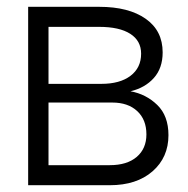

<svg xmlns="http://www.w3.org/2000/svg" viewBox="-20 -546 554 566"><path d="M63 0V-525.9H272.5Q359.4 -525.9 409.4 -490.7Q459.5 -455.6 459.5 -391.6Q459.5 -345.2 433.6 -316.2Q407.7 -287.1 364.7 -276.9Q410.6 -268.6 443.6 -236.6Q476.6 -204.6 476.6 -147.5Q476.6 -82 429.7 -41Q382.8 0 303.7 0ZM123 -59.1H303.7Q354.5 -59.1 383.1 -83.5Q411.6 -107.9 411.6 -149.9Q411.6 -193.4 384.5 -218.5Q357.4 -243.7 311 -243.7H123ZM123 -298.8H278.8Q333.5 -298.8 364.7 -322.5Q396 -346.2 396 -387.7Q396 -425.8 364 -446.3Q332 -466.8 272.5 -466.8H123Z"/></svg>

Font: Inter Display Light
Style: Regular
Weight: 300
Designer: Rasmus Andersson
Foundry: rsms
Version: Version 4.000;git-a52131595